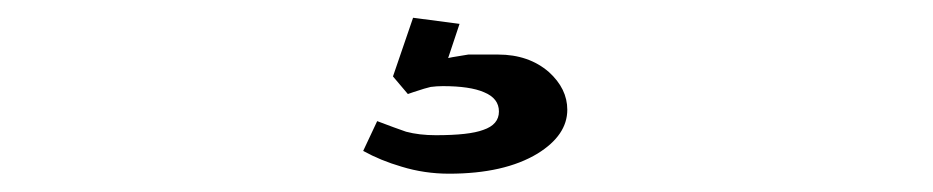

<svg xmlns="http://www.w3.org/2000/svg" viewBox="-20 -53 1040 214"><path d="M418 32.2 434.6 51.8 440.4 49.8Q455.1 44.9 460 43.9Q466.8 43 473.6 43Q503.9 43 519.5 49.8Q536.1 56.6 536.1 71.3Q536.1 85.9 518.6 91.8Q502.9 97.7 465.8 97.7Q447.3 97.7 432.6 93.8Q420.9 89.8 400.4 82L384.8 115.2Q404.3 126 427.7 132.8Q453.1 140.6 480.5 140.6Q542 140.6 579.1 118.2Q612.3 97.7 612.3 69.3Q612.3 45.9 591.8 27.3Q569.3 7.8 535.2 7.8Q514.6 7.8 502 7.8Q495.1 8.8 484.4 10.7L479.5 11.7L492.2 -26.4L440.4 -33.2Z"/></svg>

Font: DotumChe
Style: Regular
Weight: 400
Monospace: yes
Version: Version 2.21